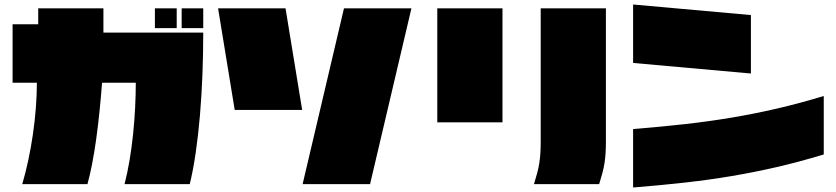

<svg xmlns="http://www.w3.org/2000/svg" viewBox="-20 -774 3720 854"><path d="M824 45H534Q547 -6 556.5 -62.5Q566 -119 572 -177.5Q578 -236 581 -294.5Q584 -353 584 -406H434Q429 -341 422.5 -277.5Q416 -214 408 -156Q400 -98 390 -46.5Q380 5 369 45H79Q94 -6 106 -62.5Q118 -119 126.5 -177.5Q135 -236 139.5 -294.5Q144 -353 144 -406H36V-666H150V-737H440V-629H884Q884 -538 880.5 -444.5Q877 -351 869.5 -262.5Q862 -174 850.5 -95Q839 -16 824 45ZM766 -649H669V-737H766ZM884 -649H788V-737H884Z M1324 -285H1024L950 -737H1250ZM1326 45 1510 -737H1810L1626 45Z M2645 45H2355Q2363 19 2369 -3Q2375 -25 2378.5 -47Q2382 -69 2383.5 -92Q2385 -115 2385 -142V-737H2675V-142Q2675 -115 2673.5 -92Q2672 -69 2668.5 -47Q2665 -25 2659 -3Q2653 19 2645 45ZM1925 -230V-737H2215V-230Z M3320 -447 2796 -494V-754L3320 -707ZM3644 -347V-87Q3535 -54 3435.5 -31Q3336 -8 3235 9Q3134 26 3027 38Q2920 50 2796 60V-200Q2920 -210 3027 -222Q3134 -234 3235 -251Q3336 -268 3435.5 -291Q3535 -314 3644 -347Z"/></svg>

Font: ChangwonDangamAsac Bold
Style: Regular
Weight: 700
Designer: Choi Chi-young, Lee Youngbeen, Kim Jungjin, Yoon Jihee, Han Dohee
Foundry: YoonDesign Inc.
Version: Version 1.010;Build 20210623